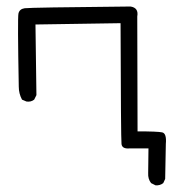

<svg xmlns="http://www.w3.org/2000/svg" viewBox="-20 -510 540 584"><path d="M453.1 53.7 439.5 46.9Q429.7 34.2 430.7 16.6L431.6 -58.6H374Q351.6 -56.6 349.6 -71.8Q347.7 -86.9 346.7 -439.5L87.9 -435.5L90.8 -220.7L84 -207Q74.2 -199.2 60.5 -201.2L46.9 -207Q37.1 -225.6 37.1 -246.1Q33.2 -455.1 36.1 -468.8Q39.1 -482.4 54.7 -484.9Q70.3 -487.3 377 -490.2Q402.3 -486.3 397.5 -460L398.4 -110.4Q459 -110.4 473.1 -107.4Q487.3 -104.5 484.4 -72.3L482.4 34.2L476.6 46.9Q466.8 54.7 453.1 53.7Z"/></svg>

Font: JasonHandwriting4
Style: Regular
Weight: 400
Version: Version 1.01.21